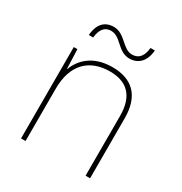

<svg xmlns="http://www.w3.org/2000/svg" viewBox="-168 -839 909 961"><g transform="rotate(30 286.5 -358.0)"><path d="M125 -618H150C156 -678 185 -692 212 -692C270 -692 291 -617 359 -617C409 -617 445 -651 450 -716H425C419 -655 389 -641 360 -641C306 -641 280 -716 214 -716C163 -716 130 -684 125 -618ZM309 -538C197 -538 140 -478 117 -417H115L111 -528H90V0H116V-302C116 -446 194 -513 309 -513C406 -513 463 -462 463 -345V0H489V-346C489 -477 423 -538 309 -538Z"/></g></svg>

Font: Noto Sans Meetei Mayek Thin
Style: Regular
Weight: 100
Designer: Monotype Design Team and Neelakash Kshetrimayum
Foundry: Monotype Imaging Inc.
Version: Version 2.002